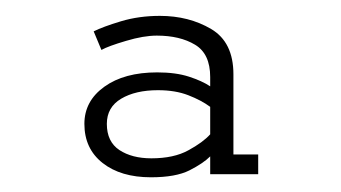

<svg xmlns="http://www.w3.org/2000/svg" viewBox="-20 -768 440 248"><path d="M175 -539Q136 -539 112.5 -557.5Q89 -576 89 -608Q89 -637.5 114.8 -656Q140.5 -674.5 183 -674.5Q207 -674.5 224 -669Q241 -663.5 251.5 -656.5V-668.5Q251.5 -698.5 232 -710.2Q212.5 -722 182.5 -722Q165.5 -722 142.8 -715.2Q120 -708.5 111 -703.5L101 -727.5Q113 -733.5 136.2 -740.5Q159.5 -747.5 186.5 -747.5Q224 -747.5 252.8 -730.5Q281.5 -713.5 281.5 -672V-568.5H313.5V-543H251.5V-566Q242.5 -557 224.8 -548Q207 -539 175 -539ZM175.5 -563.5Q204.5 -563.5 223.2 -573.8Q242 -584 251.5 -594.5V-630Q240 -638.5 223.2 -645Q206.5 -651.5 184 -651.5Q155 -651.5 136.5 -640.5Q118 -629.5 118 -608Q118 -585 134.2 -574.2Q150.5 -563.5 175.5 -563.5Z"/></svg>

Font: Trispace SemiCondensed Thin
Style: Regular
Weight: 100
Width: 4
Designer: Tyler Finck
Foundry: Etcetera Type Company
Version: Version 1.210; ttfautohint (v1.8.3)